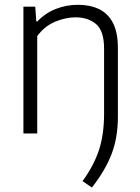

<svg xmlns="http://www.w3.org/2000/svg" viewBox="-20 -570 597 820"><path d="M372.5 231 332.5 203.5Q381 137 402.8 70.5Q424.5 4 424.5 -84V-362.5Q424.5 -437.5 390.8 -466.8Q357 -496 301.5 -496Q261 -496 216 -477.5Q171 -459 139 -416V0H80V-541.5H130.5L135 -478.5H139.5Q174 -514.5 218.8 -532Q263.5 -549.5 313 -549.5Q363 -549.5 401.5 -531.8Q440 -514 461.8 -473.2Q483.5 -432.5 483.5 -364V-71Q483.5 16.5 457.2 86.2Q431 156 372.5 231Z"/></svg>

Font: Encode Sans Lt
Style: Regular
Weight: 300
Designer: Multiple Designers
Foundry: Impallari Type
Version: Version 3.002; ttfautohint (v1.8.3) -l 8 -r 50 -G 200 -x 14 